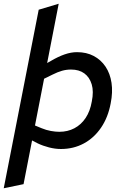

<svg xmlns="http://www.w3.org/2000/svg" viewBox="-36 -790 662 1027"><path d="M290 7Q259 7 226 -1.5Q193 -10 166 -23L108 -53L136 -125L187 -104Q211 -94 236 -89.5Q261 -85 281 -85Q326 -85 362 -104Q398 -123 422 -159Q446 -195 455 -247Q466 -301 454.5 -339Q443 -377 415 -397.5Q387 -418 344 -418Q319 -418 296 -411.5Q273 -405 245 -391L194 -366L188 -437L236 -464Q275 -487 309.5 -499Q344 -511 376 -511Q427 -511 465.5 -490.5Q504 -470 528.5 -433.5Q553 -397 560.5 -347Q568 -297 556 -237Q542 -162 504.5 -107Q467 -52 412 -22.5Q357 7 290 7ZM-16 217 171 -738 278 -770 90 195Z"/></svg>

Font: REM
Style: Italic
Weight: 400
Italic angle: -11°
Designer: Octavio Pardo
Foundry: Ashler Design
Version: Version 1.005;gftools[0.9.28]